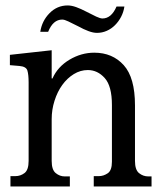

<svg xmlns="http://www.w3.org/2000/svg" viewBox="-20 -671 593 691"><path d="M166 -388.7H168.9Q187.5 -430.7 230 -456.1Q272.5 -481.4 319.3 -481.4Q384.8 -481.4 425.3 -436.5Q465.8 -391.6 465.8 -292V-91.8Q465.8 -59.6 480.5 -47.9Q495.1 -36.1 513.7 -36.1H525.4V0H317.4V-37.1H335.9Q352.5 -37.1 367.7 -47.4Q382.8 -57.6 382.8 -88.9V-293Q382.8 -361.3 356.9 -390.1Q331.1 -418.9 295.9 -418.9Q269.5 -418.9 245.6 -404.3Q221.7 -389.6 204.1 -365.2Q186.5 -340.8 176.3 -308.6Q166 -276.4 166 -242.2V-91.8Q166 -59.6 180.7 -47.9Q195.3 -36.1 212.9 -36.1H231.4V0H17.6V-37.1H35.2Q53.7 -37.1 68.4 -48.3Q83 -59.6 83 -91.8V-374Q83 -402.3 78.6 -417Q74.2 -431.6 49.8 -433.6L15.6 -436.5V-473.6L166 -490.2ZM125 -556.6Q130.9 -595.7 158.2 -623.5Q185.5 -651.4 223.6 -651.4Q237.3 -651.4 253.9 -645.5Q270.5 -639.6 291 -628.9Q311.5 -618.2 326.2 -611.3Q340.8 -604.5 348.6 -604.5Q380.9 -604.5 399.4 -647.5H427.7Q424.8 -627.9 416 -610.8Q407.2 -593.8 394 -580.6Q380.9 -567.4 364.3 -560.1Q347.7 -552.7 329.1 -552.7Q315.4 -552.7 298.3 -559.1Q281.2 -565.4 261.7 -576.2Q240.2 -586.9 226.1 -593.8Q211.9 -600.6 204.1 -600.6Q170.9 -600.6 153.3 -556.6Z"/></svg>

Font: Uchen
Style: Regular
Weight: 400
Designer: Christopher J. Fynn
Foundry: Christopher J. Fynn for DDC
Version: Version 1.000 preliminary